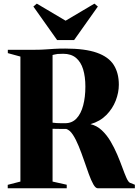

<svg xmlns="http://www.w3.org/2000/svg" viewBox="-20 -1010 744 1030"><path d="M21.5 0V-18.5L89.5 -36V-706.5L22 -725V-743H169.5Q199.5 -743 223 -744.8Q246.5 -746.5 271.2 -748Q296 -749.5 330 -749.5Q436.5 -749.5 499.5 -727.2Q562.5 -705 590 -661.8Q617.5 -618.5 617.5 -555.5Q617.5 -513.5 600.8 -470.2Q584 -427 550.5 -393Q517 -359 465.5 -344Q499.5 -336 526 -311.2Q552.5 -286.5 572.8 -252.2Q593 -218 608.8 -181Q624.5 -144 636.5 -111Q648.5 -78 658.2 -56Q668 -34 677 -29.5L703.5 -19V0H504.5Q492.5 0 480.5 -21.5Q468.5 -43 456.2 -77Q444 -111 430.5 -150.2Q417 -189.5 402.2 -225.8Q387.5 -262 371 -287.2Q354.5 -312.5 335 -318.5Q325.5 -318.5 316.2 -318.5Q307 -318.5 298 -318.5Q289 -318.5 280.2 -318.8Q271.5 -319 262 -319V-36L338 -19V0ZM329.5 -349Q366.5 -349 390.5 -374.5Q414.5 -400 426.2 -444.5Q438 -489 438 -545.5Q438 -598.5 426 -638Q414 -677.5 387.8 -699.5Q361.5 -721.5 319 -721.5Q298.5 -721.5 288.8 -720.5Q279 -719.5 274 -717.8Q269 -716 262 -715V-352Q270.5 -350.5 283.5 -349.8Q296.5 -349 309.2 -349Q322 -349 329.5 -349ZM286.5 -795 159 -975 177.5 -990.5 332 -899 486.5 -990.5 505 -975 377.5 -795Z"/></svg>

Font: Merriweather 144pt ExtraBold
Style: Regular
Weight: 800
Version: Version 2.100